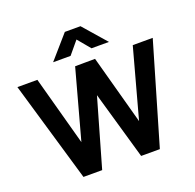

<svg xmlns="http://www.w3.org/2000/svg" viewBox="-160 -1126 1309 1292"><g transform="rotate(-20 494.5 -480.0)"><path d="M221 0H355L494.5 -486L634 0H768L979 -720H836L701 -225L566 -720L423 -719L288 -225L153 -720H10ZM293 -795H418L493 -885L568 -795H693L549 -960H437Z"/></g></svg>

Font: Eudonet ExtraBold
Style: Regular
Weight: 800
Designer: Mikhail Sharanda
Foundry: Mikhail Sharanda
Version: Version 4.503;Glyphs 3.1.2 (3151)